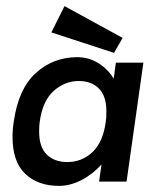

<svg xmlns="http://www.w3.org/2000/svg" viewBox="-20 -594 512 628"><path d="M449 -389 394 0H304L312 -56Q282 -23 245.5 -4.5Q209 14 173 14Q104 14 62.5 -25.5Q21 -65 21 -146Q21 -172 25 -196Q40 -303 97 -355Q154 -407 233 -407Q269 -407 300 -388.5Q331 -370 352 -337L359 -389ZM326 -196Q328 -208 328 -229Q328 -280 303.5 -304.5Q279 -329 238 -329Q191 -329 155 -296Q119 -263 110 -196Q108 -185 108 -164Q108 -113 133 -88.5Q158 -64 200 -64Q248 -64 282.5 -96.5Q317 -129 326 -196ZM353 -421 148 -488 191 -574 381 -470Z"/></svg>

Font: Neutral Grotesk
Style: Italic
Weight: 400
Italic angle: -8°
Designer: Nawras Khrais
Foundry: Nawras Khrais
Version: Version 1.000